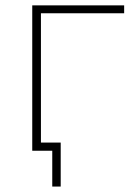

<svg xmlns="http://www.w3.org/2000/svg" viewBox="-20 -559 490 712"><path d="M99.6 -539.1H440.4V-509.8H131.8V0H99.6ZM173.8 0H101.6V-30.3H205.1V132.8H173.8Z"/></svg>

Font: Min Sans VF VF
Style: Regular
Weight: 400
Designer: Jinseong-Kim, NotoSansCJK, Nunito
Foundry: Jinseong-Kim
Version: Version 1.420;Glyphs 3.1.2 (3151)